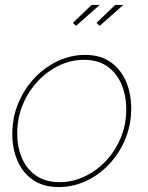

<svg xmlns="http://www.w3.org/2000/svg" viewBox="-20 -750 601 780"><path d="M219 10Q156 10 114 -19Q72 -48 51 -97Q30 -146 30 -205Q30 -273 54.5 -331.5Q79 -390 121 -434Q163 -478 216 -502.5Q269 -527 325 -527Q388 -527 429.5 -497.5Q471 -468 492 -419Q513 -370 513 -310Q513 -243 489 -185Q465 -127 423.5 -83Q382 -39 329 -14.5Q276 10 219 10ZM222 -10Q274 -10 322.5 -32.5Q371 -55 409.5 -95.5Q448 -136 470.5 -190Q493 -244 493 -306Q493 -361 474 -406.5Q455 -452 417 -479.5Q379 -507 321 -507Q269 -507 220.5 -484Q172 -461 133.5 -420Q95 -379 72.5 -325Q50 -271 50 -208Q50 -153 69 -108Q88 -63 126.5 -36.5Q165 -10 222 -10ZM289 -645 276 -657 352 -730H385ZM385 -645 372 -657 448 -730H481Z"/></svg>

Font: Raleway Thin
Style: Italic
Weight: 100
Italic angle: -12°
Designer: Matt McInerney, Pablo Impallari, Rodrigo Fuenzalida
Foundry: Matt McInerney, Pablo Impallari, Rodrigo Fuenzalida
Version: Version 4.026